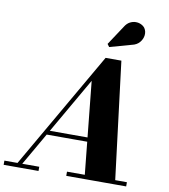

<svg xmlns="http://www.w3.org/2000/svg" viewBox="-153 -1105 1052 1193"><g transform="rotate(10 373.0 -508.0)"><path d="M19 0 460 -764.5H559.5L654 0H461.5L399.5 -609L49 0ZM-48.5 0V-26.5H171.5V0ZM346.5 0V-26.5H724.5V0ZM181 -231.5V-258H511V-231.5ZM470 -834.5 457 -852 537.5 -974Q551 -996 569 -1005.8Q587 -1015.5 605.8 -1015.8Q624.5 -1016 640.2 -1008.5Q656 -1001 664.5 -989Q677.5 -969.5 674.8 -944.8Q672 -920 654.5 -899.5Q637 -879 606 -872.5Z"/></g></svg>

Font: Bodoni Moda 9pt ExtraBold
Style: Italic
Weight: 800
Italic angle: -13°
Designer: Owen Earl
Foundry: indestructible type
Version: Version 2.004